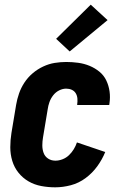

<svg xmlns="http://www.w3.org/2000/svg" viewBox="-20 -793 540 821"><path d="M216 8Q186 8 156.5 2.5Q127 -3 102 -17.5Q77 -32 59 -54.5Q41 -77 32.5 -105Q24 -133 24 -163.5Q24 -194 29 -225L49 -345Q53 -369 61.5 -393.5Q70 -418 84.5 -440Q99 -462 119.5 -479.5Q140 -497 164.5 -508.5Q189 -520 214 -524Q239 -528 263 -528Q289 -528 314.5 -524.5Q340 -521 363 -511.5Q386 -502 405 -486.5Q424 -471 434.5 -449Q445 -427 448.5 -402Q452 -377 448 -350L447 -344H310V-346Q312 -359 311 -371.5Q310 -384 304 -394Q298 -404 287 -409Q276 -414 263 -414Q248 -414 233 -406.5Q218 -399 207.5 -385.5Q197 -372 191.5 -356.5Q186 -341 184 -326L164 -206Q161 -189 161 -171.5Q161 -154 166.5 -139Q172 -124 185.5 -115Q199 -106 217 -106Q232 -106 247.5 -112Q263 -118 275 -129.5Q287 -141 295.5 -155Q304 -169 309 -184L430 -143Q417 -111 396 -82Q375 -53 346 -31.5Q317 -10 283 -1Q249 8 216 8ZM278 -573 220 -627 368 -773 440 -707Z"/></svg>

Font: Iosevka Curly Heavy
Style: Italic
Weight: 900
Italic angle: -9°
Monospace: yes
Designer: Belleve Invis
Foundry: Belleve Invis
Version: Version 22.1.2; ttfautohint (v1.8.4)